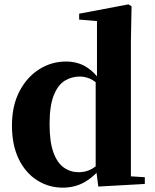

<svg xmlns="http://www.w3.org/2000/svg" viewBox="-20 -846 713 883"><path d="M269 17Q204 17 150.5 -17Q97 -51 66 -115Q35 -179 35 -269Q35 -360 69.5 -426Q104 -492 160.5 -527.5Q217 -563 283 -563Q337 -563 377 -538Q403 -522 426 -495V-749L344 -756V-783L571 -826L585 -817L582 -657V-35L646 -31V0L432 12L424 -51Q399 -26 370 -9Q325 17 269 17ZM420 -468Q407 -478 394 -484Q370 -494 347 -494Q309 -494 277.5 -474.5Q246 -455 227 -407Q208 -359 208 -275Q208 -194 225.5 -145.5Q243 -97 273.5 -75.5Q304 -54 342 -54Q368 -54 392 -64Q406 -70 420 -81Z"/></svg>

Font: Early Summer Mincho Heavy
Style: Regular
Weight: 900
Designer: GuiWonder
Version: Version 1.002